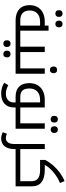

<svg xmlns="http://www.w3.org/2000/svg" viewBox="1030 -1884 1094 3193"><g transform="rotate(90 1576.5 -287.0)"><path d="M205 -661Q182 -661 165.5 -675Q149 -689 149 -721Q149 -753 165.5 -767Q182 -781 205 -781Q231 -781 246 -765.5Q261 -750 261 -721Q261 -692 246 -676.5Q231 -661 205 -661ZM378 -661Q352 -661 337 -676.5Q322 -692 322 -721Q322 -750 337 -765.5Q352 -781 378 -781Q405 -781 419.5 -764.5Q434 -748 434 -721Q434 -694 419.5 -677.5Q405 -661 378 -661Z M319 0Q199 0 132 -61Q65 -122 65 -231Q65 -310 98.5 -366.5Q132 -423 193.5 -454Q255 -485 339 -485H405V-548H490V-78H604Q609 -78 609 -74V-5Q609 0 604 0ZM405 -78V-407H342Q252 -407 203 -361Q154 -315 154 -232Q154 -157 196.5 -117.5Q239 -78 317 -78Z M705 204Q682 204 665.5 190Q649 176 649 144Q649 112 665.5 98Q682 84 705 84Q731 84 746 99.5Q761 115 761 144Q761 173 746 188.5Q731 204 705 204ZM878 204Q852 204 837 188.5Q822 173 822 144Q822 115 837 99.5Q852 84 878 84Q905 84 919.5 100.5Q934 117 934 144Q934 171 919.5 187.5Q905 204 878 204Z M594 0Q589 0 589 -5V-74Q589 -78 594 -78H756V-485H845V-78H995Q1000 -78 1000 -74V-5Q1000 0 995 0Z M1141 -571Q1115 -571 1100 -586.5Q1085 -602 1085 -631Q1085 -660 1100 -675.5Q1115 -691 1141 -691Q1168 -691 1182.5 -674.5Q1197 -658 1197 -631Q1197 -604 1182.5 -587.5Q1168 -571 1141 -571Z M985 0Q980 0 980 -5V-74Q980 -78 985 -78H1117V-485H1206V0Z M1849 -78Q1854 -78 1854 -74V-5Q1854 0 1849 0H1668Q1663 0 1663 -5V-74Q1663 -78 1668 -78ZM1536 240Q1434 240 1356 189L1396 122Q1428 139 1462.5 150.5Q1497 162 1538 162Q1606 162 1644.5 125.5Q1683 89 1683 29V0H1585Q1478 0 1420 -58.5Q1362 -117 1362 -228Q1362 -307 1395.5 -364.5Q1429 -422 1491 -453.5Q1553 -485 1636 -485H1767V24Q1767 126 1706.5 183Q1646 240 1536 240ZM1682 -78V-407H1639Q1550 -407 1500.5 -360Q1451 -313 1451 -229Q1451 -151 1485 -114.5Q1519 -78 1588 -78Z M1962 -583Q1939 -583 1922.5 -597Q1906 -611 1906 -643Q1906 -675 1922.5 -689Q1939 -703 1962 -703Q1988 -703 2003 -687.5Q2018 -672 2018 -643Q2018 -614 2003 -598.5Q1988 -583 1962 -583ZM2135 -583Q2109 -583 2094 -598.5Q2079 -614 2079 -643Q2079 -672 2094 -687.5Q2109 -703 2135 -703Q2162 -703 2176.5 -686.5Q2191 -670 2191 -643Q2191 -616 2176.5 -599.5Q2162 -583 2135 -583Z M1839 0Q1834 0 1834 -5V-74Q1834 -78 1839 -78H2031V-485H2120V0Z M2458 0V24Q2458 125 2412 182.5Q2366 240 2280 240Q2231 240 2178 212L2204 145Q2228 156 2244 159Q2260 162 2278 162Q2323 162 2348.5 125.5Q2374 89 2374 29V-485H2458V-78H2582Q2587 -78 2587 -74V-5Q2587 0 2582 0Z M2572 0Q2567 0 2567 -5V-74Q2567 -78 2572 -78H2993V-262Q2993 -337 2948 -372Q2903 -407 2809 -407H2639V-489Q2655 -523 2677.5 -556Q2700 -589 2728 -622Q2785 -687 2855 -738Q2925 -789 2991 -814L3023 -738Q2977 -720 2930.5 -691.5Q2884 -663 2843 -628.5Q2802 -594 2770.5 -557Q2739 -520 2722 -485H2809Q2940 -485 3009 -431Q3078 -377 3078 -277V0Z"/></g></svg>

Font: Noto Kufi Arabic
Style: Regular
Weight: 400
Designer: Monotype Design Team, David Williams, Khaled Hosny
Foundry: Google LLC
Version: Version 2.109; ttfautohint (v1.8.4.7-5d5b)